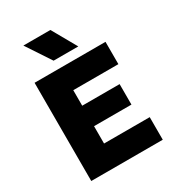

<svg xmlns="http://www.w3.org/2000/svg" viewBox="-218 -1059 1078 1185"><g transform="rotate(-30 321.0 -467.0)"><path d="M79.5 0V-700H585V-541H263.5V-430.5H530V-284.5H263.5V-161H589V0ZM249.5 -759.5 134.5 -933.5H327L425.5 -759.5Z"/></g></svg>

Font: Geologica Thin Cursive ExtraBold
Style: Regular
Weight: 800
Version: Version 1.010;gftools[0.9.28]